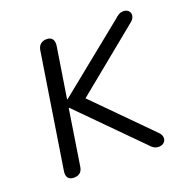

<svg xmlns="http://www.w3.org/2000/svg" viewBox="-96 -585 676 685"><g transform="rotate(-20 242.0 -243.0)"><path d="M73 6C92 6 104 -3 107 -23L140 -234H142L357 -17C372 0 381 6 395 6C422 6 431 -20 413 -39L208 -246L453 -446C476 -465 466 -492 441 -492C427 -492 418 -485 407 -475L147 -265H145L175 -455C179 -478 170 -492 150 -492C130 -492 118 -481 115 -462L47 -29C43 -6 53 6 73 6Z"/></g></svg>

Font: SN Pro Light
Style: Italic
Weight: 300
Italic angle: -8.99998°
Designer: Tobias Whetton
Foundry: Supernotes
Version: Version 1.001;Glyphs 3.2 (3249)